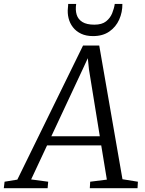

<svg xmlns="http://www.w3.org/2000/svg" viewBox="-80 -988 759 1008"><path d="M-60 0 -56 -34 11 -45 356 -749H441L563 -47L644 -34L642 0H391.5L393.5 -34L481 -45L451.5 -224.5H167L83.5 -46L173 -34L170 0ZM189.5 -272.5H444L387 -624L381 -682.5L356.5 -629.5ZM408.5 -798.5Q372 -798.5 345.8 -811Q319.5 -823.5 303 -844.8Q286.5 -866 280 -892.5Q273.5 -919 276.5 -946.5Q277.5 -952 277.5 -957.2Q277.5 -962.5 278 -967.5H320Q315 -935.5 322.5 -911Q330 -886.5 352.5 -872.5Q375 -858.5 415.5 -858.5Q455 -858.5 476.8 -875.8Q498.5 -893 508.8 -918.2Q519 -943.5 522.5 -967.5H562.5Q563 -924 545.8 -885.2Q528.5 -846.5 494 -822.5Q459.5 -798.5 408.5 -798.5Z"/></svg>

Font: Merriweather 24pt Light
Style: Italic
Weight: 300
Italic angle: -7.8°
Version: Version 2.101